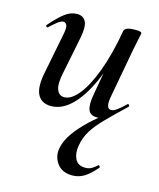

<svg xmlns="http://www.w3.org/2000/svg" viewBox="-103 -469 678 818"><g transform="rotate(15 236.0 -60.0)"><path d="M293 275Q247 275 225 244Q203 213 211 175Q217 143 241 109Q265 75 300.5 41.5Q336 8 377 -21L360 1Q353 5 346.5 7Q340 9 331 9Q301 9 292.5 -13Q284 -35 292 -80L344 -376Q349 -394 392 -394Q410 -394 415.5 -391.5Q421 -389 421 -387Q421 -383 416 -360.5Q411 -338 406 -312L365 -89Q356 -37 381 -37Q391 -37 406.5 -48Q422 -59 442 -79Q445 -82 449 -78Q453 -74 450 -70Q398 -21 364 14Q330 49 311.5 79Q293 109 287 146Q281 179 293 204Q305 229 338 229Q356 229 368 221Q380 213 390 204Q392 202 395.5 206.5Q399 211 397 213Q369 246 345 260.5Q321 275 293 275ZM129 13Q87 13 70 -19Q53 -51 67 -119L102 -297Q108 -327 103 -337.5Q98 -348 88 -348Q78 -348 63.5 -337Q49 -326 31 -309Q27 -305 23 -309Q19 -313 23 -317Q56 -355 82 -375Q108 -395 136 -395Q164 -395 175 -372.5Q186 -350 175 -297L143 -138Q132 -87 141 -62.5Q150 -38 174 -38Q204 -38 236 -77Q268 -116 296.5 -191.5Q325 -267 344 -376L360 -375Q341 -257 305.5 -169.5Q270 -82 225 -34.5Q180 13 129 13Z"/></g></svg>

Font: Cormorant Light SemiBold
Style: Italic
Weight: 600
Italic angle: -10°
Version: Version 4.000